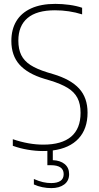

<svg xmlns="http://www.w3.org/2000/svg" viewBox="-20 -769 509 989"><path d="M252 6V56Q290.5 57.5 313.2 76.2Q336 95 336 128Q336 162.5 310.8 181.2Q285.5 200 244 200Q221.5 200 198 195.2Q174.5 190.5 154.5 181V153Q180.5 164.5 201.5 169.2Q222.5 174 244 174Q274.5 174 291.2 162.8Q308 151.5 308 128Q308 104.5 291 93.2Q274 82 243 82H224V8.5Q216.5 9 200.5 9Q164 9 123.5 2.2Q83 -4.5 46 -18V-52Q128 -24 203 -24Q298 -24 346.5 -65.2Q395 -106.5 395 -187.5Q395 -233.5 379 -264.2Q363 -295 329 -316Q295 -337 237.5 -354.5L209 -363Q122.5 -389 80.5 -436Q38.5 -483 38.5 -558Q38.5 -617.5 64.2 -660.2Q90 -703 140.8 -726Q191.5 -749 265 -749Q300.5 -749 337.2 -744Q374 -739 403 -729V-695Q336 -716 263 -716Q169 -716 121.8 -676Q74.5 -636 74.5 -560Q74.5 -515.5 89.5 -485.2Q104.5 -455 137 -434Q169.5 -413 224.5 -396L253 -387.5Q344 -360.5 387.5 -313Q431 -265.5 431 -189Q431 -105.5 384.8 -55.5Q338.5 -5.5 252 6Z"/></svg>

Font: Encode Sans Semi Condensed Thin
Style: Regular
Weight: 250
Width: 4
Designer: Multiple Designers
Foundry: Impallari Type
Version: Version 2.000